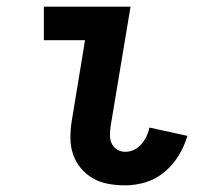

<svg xmlns="http://www.w3.org/2000/svg" viewBox="-20 -550 640 578"><path d="M357 8Q331 8 306 3.5Q281 -1 260 -13Q239 -25 223.5 -43.5Q208 -62 200 -85.5Q192 -109 192 -135Q192 -161 196 -186L236 -429H112V-530H373L313 -170Q311 -156 311 -142.5Q311 -129 316.5 -117.5Q322 -106 333 -99.5Q344 -93 357 -93Q371 -93 383.5 -99Q396 -105 405.5 -116Q415 -127 421 -139.5Q427 -152 430 -166L544 -141Q535 -110 518 -82Q501 -54 475.5 -32.5Q450 -11 419 -1.5Q388 8 357 8Z"/></svg>

Font: Iosevka Curly Slab Extended
Style: Bold Italic
Weight: 700
Width: 7
Italic angle: -9°
Monospace: yes
Designer: Belleve Invis
Foundry: Belleve Invis
Version: Version 11.0.0; ttfautohint (v1.8.3)